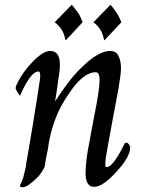

<svg xmlns="http://www.w3.org/2000/svg" viewBox="-20 -780 616 800"><path d="M253.3 -611.3Q248.7 -633.8 241.3 -648.5Q233.8 -663.1 225.6 -670.8Q217.9 -680.5 207.7 -687.2L279 -760Q287.2 -751.3 294.9 -740Q303.6 -730.8 310.8 -717.9Q317.9 -705.1 324.1 -687.2ZM414.4 -611.3Q409.7 -633.8 402.3 -648.5Q394.9 -663.1 387.2 -670.8Q379 -680.5 369.2 -687.2L440 -760Q448.7 -751.3 456.4 -740Q464.1 -730.8 471.5 -717.9Q479 -705.1 485.6 -687.2ZM509.7 -185.6Q522.6 -175.9 522.6 -163.1Q519.5 -122.6 464.1 -63.1Q407.7 -1.5 372.8 -1.5Q332.3 -1.5 336.9 -70.8Q338.5 -109.7 346.7 -157.4Q354.9 -205.1 364.6 -254.4Q374.4 -303.6 383.3 -351.8Q392.3 -400 394.9 -440Q396.4 -479 379 -479Q324.1 -479 263.1 -383.6Q232.3 -340 212.3 -288.5Q192.3 -236.9 183.6 -185.6Q180.5 -161.5 174.9 -135.6Q169.2 -109.7 166.2 -85.6Q153.3 -57.9 133.1 -37.9Q112.8 -17.9 92.3 -5.1Q79 1.5 70.3 0Q61.5 -1.5 64.1 -9.7Q75.9 -32.3 80.5 -54.9Q83.6 -67.7 87.2 -82.1Q88.7 -98.5 92.6 -118.5Q96.4 -138.5 102.1 -172.6Q107.7 -206.7 116.7 -259.7Q125.6 -312.8 138.5 -396.4Q142.1 -419.5 143.6 -430.8Q145.1 -442.1 146.7 -451.3Q150.3 -482.1 140 -482.1Q107.7 -482.1 63.1 -380.5Q48.7 -400 45.1 -411.3Q43.6 -419.5 60.5 -449.2Q77.4 -479 101.5 -506.7Q154.9 -567.7 188.7 -567.7Q233.8 -567.7 229.2 -498.5Q229.2 -488.7 227.4 -478.2Q225.6 -467.7 224.1 -456.4Q219.5 -422.6 216.9 -404.9Q214.4 -387.2 212.8 -377.4Q211.3 -367.7 210.5 -364.6Q209.7 -361.5 209.7 -357.9Q236.9 -400 264.6 -436.4Q292.3 -472.8 321 -500Q390.3 -567.7 438.5 -567.7Q461.5 -567.7 471 -551.8Q480.5 -535.9 483.1 -513.1Q485.6 -490.3 481.5 -463.1Q477.4 -435.9 474.4 -414.4Q456.4 -321 446.2 -264.4Q435.9 -207.7 430 -175.6Q424.1 -143.6 421.8 -129Q419.5 -114.4 419.5 -106.7Q416.4 -83.6 424.1 -83.6Q451.3 -83.6 500 -183.6Z"/></svg>

Font: MM Jasmine
Style: Regular
Weight: 400
Designer: Khon Soe Zaw Thu
Version: Version 1.00 July 11, 2016, initial release